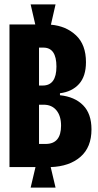

<svg xmlns="http://www.w3.org/2000/svg" viewBox="-20 -764 443 871"><path d="M23 -6V-653H140L119 -744H232L211 -652Q280 -646 325 -603.5Q370 -561 370 -482Q370 -418 338.5 -383Q307 -348 252 -341V-332Q319 -325 357 -286.5Q395 -248 395 -177Q395 -96 345 -52.5Q295 -9 210 -6L232 87H119L141 -6ZM157 -376H174Q236 -376 236 -462Q236 -548 177 -548H157ZM157 -111H187Q257 -111 257 -194Q257 -238 236 -263.5Q215 -289 178 -289H157Z"/></svg>

Font: Bricolage Grotesque 96pt Condensed Bricolage Grotesque 48pt Condensed Regular
Style: Bold
Weight: 700
Width: 3
Designer: Mathieu Triay
Foundry: Atelier Triay
Version: Version 1.001; ttfautohint (v1.8.4.7-5d5b);gftools[0.9.33.de